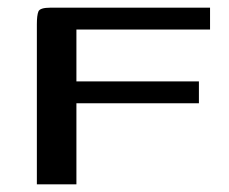

<svg xmlns="http://www.w3.org/2000/svg" viewBox="-20 -480 597 500"><path d="M76 0V-417Q76 -440 80 -450Q84 -460 111 -460H527V-403H179V-268H498V-211H179V0Z"/></svg>

Font: Genos Medium
Style: Regular
Weight: 500
Designer: Robert E. Leuschke
Foundry: Robert E. Leuschke
Version: Version 1.010; ttfautohint (v1.8.3)